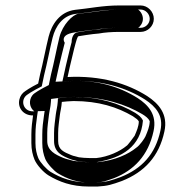

<svg xmlns="http://www.w3.org/2000/svg" viewBox="-20 -684 675 704"><path d="M489 -238.7C488.5 -219.7 481.3 -204.4 473.7 -186.3C472 -183.2 445.7 -148.2 444.4 -149.6C420.6 -129.3 376.2 -108.8 333.4 -104.5H307.5C295.3 -104.5 279.5 -105.8 269.2 -107.3L254.4 -111.3C250.8 -111.9 246.6 -113.1 241.1 -115.4C213.7 -126.8 193.2 -134.5 193.2 -167V-196C193.2 -218.4 196.9 -239.3 199.5 -262.2C200.9 -274.6 205.5 -290.2 206.7 -310.3C217.8 -311.7 233.3 -312.9 249.7 -313.5C342 -313.5 410.7 -291.1 467.4 -257.7C479.2 -249.6 486 -245.1 489 -238.7ZM519.6 -331.8C446.9 -377.7 350.7 -407.8 227.8 -401.6L236.2 -439.9C243.2 -467.4 250.3 -501.3 257.2 -525.6C258.2 -529.1 263.8 -550.5 267.7 -551.1C288.1 -554.3 301 -556.7 321 -559L342.3 -561.1C363.3 -565.1 391 -567 417 -567H495.5C521.8 -567 544 -588.6 544 -615C544 -641.1 522.1 -664 495.5 -664H417C357.1 -664 305.8 -652.8 254.9 -647.9C199.7 -640.8 169.7 -595.2 158.2 -549.3C147.7 -507.1 138.1 -454.6 127.2 -412.2L119.9 -377.6C107.1 -371.1 93.1 -363.4 84.4 -357.8L72.4 -349.8C61.6 -342.8 54.3 -332.5 51.2 -319.8C43.4 -287.7 67 -259.9 101.2 -260.8C98.1 -239.6 95 -215.4 95 -190.5V-159.5C95 -134.8 100 -115 106.6 -98.6C115.3 -78.3 139.2 -52.4 157.5 -41.1C196.3 -17.7 241.6 0 306.4 0H337.2L337.4 0C375.4 -2.1 390.3 -7.3 427.3 -20.5C509.7 -53.2 563.2 -110.3 582.8 -201.9C597 -265.7 561.4 -304.4 519.6 -331.8ZM504.1 -241.8C497.4 -256 488.3 -261.6 475.5 -270.4C416.4 -305.1 345 -328.5 249.4 -328.5C232 -327.9 216.7 -326.7 204.8 -325.2L192.5 -323.7L191.8 -311.3C190.6 -292.8 186.3 -278.5 184.5 -263.8C182.1 -241.6 178.2 -220.1 178.2 -196V-167C178.2 -124.7 209.4 -112.3 235.4 -101.5C241.1 -99.1 248.1 -97.2 251.2 -96.7L266.1 -92.6C277.7 -90.9 294 -89.5 307.5 -89.5H334.2C427.8 -104.6 496.1 -146.7 504.1 -241.8ZM511.5 -319.2C551.2 -293.1 580.5 -260.6 568.2 -205.1C549.6 -118.2 500.1 -65.5 422 -34.6C385.3 -21.5 372.9 -17.1 336.8 -15H306.4C244.5 -15 202.4 -31.6 165.4 -53.9C150.2 -63.3 127.3 -88.3 120.4 -104.4C114.6 -118.9 110 -136.9 110 -159.5V-190.5C110 -214.2 113 -237.6 116.1 -258.7L118.7 -276.3L100.8 -275.8C64.1 -274.9 52.7 -319.3 80.6 -337.2L92.6 -345.2C101.7 -351.1 119.8 -360.7 133.1 -367.4L141.8 -408.8C153.2 -453.2 162.4 -504.1 172.8 -545.7C183.6 -588.9 210.4 -626.6 256.5 -633C310.1 -638.2 358.9 -649 417 -649H495.5C513.4 -649 529 -633 529 -615C529 -597.2 513.6 -582 495.5 -582H417C390.5 -582 361.4 -579.9 340.2 -575.9L319.4 -574C298.5 -571.5 285.7 -569.1 265.3 -565.9C241.6 -562.2 242.7 -529.6 242.7 -529.6C235.6 -504.4 228.6 -471 221.6 -443.3L208.9 -385.6L228.5 -386.6C348.5 -392.7 441.4 -363.4 511.5 -319.2ZM529 -239.9C528.5 -218.6 521 -202.4 513.3 -183.9C510.6 -177.5 493.2 -151 479 -141.9C451.3 -119.3 403.2 -96 338.7 -89.5H307.5C286.5 -89.5 267.3 -91.4 249.7 -94.1L233.7 -98.4C226.5 -100 217.7 -102.7 211.4 -105.3C182.6 -117.3 153.2 -131.8 153.2 -167V-196C153.2 -219 157 -240.2 159.5 -262.8C161 -276.1 165.5 -291.2 166.7 -310.7L167.4 -321.2L194 -324.6C209.4 -326.5 228.1 -327.8 247.9 -328.5H249.7C361.8 -328.5 441.6 -300.8 501.1 -265.8C513.6 -258.4 524.3 -250.1 529 -239.9ZM485 -324.2C415.4 -368.1 332.7 -391.8 233.1 -386.7L183.8 -384.3L196.3 -441.2C203.3 -468.8 210.5 -502.5 217.4 -527.1C217.4 -527.1 196.5 -556.1 252.2 -564.9C271.6 -568 287 -570.8 310 -573.5L328.5 -575.2C355.1 -579.9 387.2 -582 417 -582H486.6C494.1 -586.7 504 -599.7 504 -615C504 -630.1 494.7 -643.6 486.2 -649H417C370.5 -649 326.8 -639.6 267.1 -633.6C246.5 -630 209.6 -594 198 -547.9C187.6 -506 178.2 -454.1 167 -410.9L158.9 -372.1C145.7 -365.4 128.7 -356.5 119.1 -350.3L107.1 -342.3C100.6 -338.1 93.8 -329.8 91 -318.4C86.3 -298.8 96.6 -281.7 106.1 -276L143.7 -277L141.2 -260C138 -238.8 135 -215 135 -190.5V-159.5C135 -135.6 139.9 -116.4 146.1 -100.9C153.8 -83 178.3 -57.2 191.6 -49C228.9 -26.5 264 -15 306.4 -15H334.1C358.3 -16.6 362 -18 398.9 -31.1C470.3 -59.6 523.6 -113 543 -203.1C556.5 -264.2 523.4 -299 485 -324.2Z"/></svg>

Font: HoneyBee
Style: Blur
Weight: 700
Foundry: Cannot Into Space Fonts
Version: Version 0.89